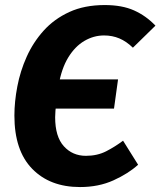

<svg xmlns="http://www.w3.org/2000/svg" viewBox="-20 -731 642 768"><path d="M398.9 -710.8Q468.5 -710.8 516.3 -689.3Q564.1 -667.9 601.8 -628.4L511.6 -540.2Q485.5 -565.5 457.5 -577.3Q429.4 -589.2 396.1 -589.2Q354.9 -589.2 317.4 -567.3Q280 -545.3 253 -501.2Q225.9 -457 214.2 -388.4L204.7 -315.7Q203 -301.6 201.8 -288.1Q200.6 -274.7 200.6 -262.2Q200.6 -184.3 235.4 -146Q270.1 -107.7 323.7 -107.7Q369.2 -107.7 404.9 -126Q440.6 -144.4 472.2 -168.3L532.4 -72.1Q493.3 -36.6 434 -9.7Q374.7 17.2 300.1 17.2Q179.7 17.2 108.7 -55.8Q37.6 -128.7 37.6 -268.7Q37.6 -324 49.3 -385.2Q60.9 -446.3 86.7 -503.9Q112.5 -561.6 154.6 -608.4Q196.7 -655.2 257.3 -683Q317.8 -710.8 398.9 -710.8ZM203.5 -413.5H452.2L436 -296.5H187.3Z"/></svg>

Font: Fira Sans Variable
Style: Italic
Weight: 397
Italic angle: -8°
Designer: Carrois Corporate & Edenspiekermann AG
Foundry: Carrois Corporate GbR & Edenspiekermann AG
Version: Version 4.202